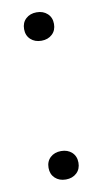

<svg xmlns="http://www.w3.org/2000/svg" viewBox="-69 -567 325 610"><g transform="rotate(-10 94.0 -262.5)"><path d="M45.6 -38.6Q45.6 -59.3 59.1 -71.9Q72.6 -84.4 93.9 -84.4Q115.1 -84.4 128.6 -71.9Q142.1 -59.3 142.1 -38.6Q142.1 -17.9 128.6 -5.3Q115.1 7.3 93.9 7.3Q72.6 7.3 59.1 -5.3Q45.6 -17.9 45.6 -38.6ZM45.6 -486.1Q45.6 -506.9 59.1 -519.4Q72.6 -532 93.9 -532Q115.1 -532 128.6 -519.4Q142.1 -506.9 142.1 -486.1Q142.1 -465.4 128.6 -452.9Q115.1 -440.3 93.9 -440.3Q72.6 -440.3 59.1 -452.9Q45.6 -465.4 45.6 -486.1Z"/></g></svg>

Font: Mona Sans VF XLt
Style: Regular
Weight: 200
Designer: Deni Anggara
Foundry: GitHub
Version: Version 2.000;Glyphs 3.2.3 (3260)